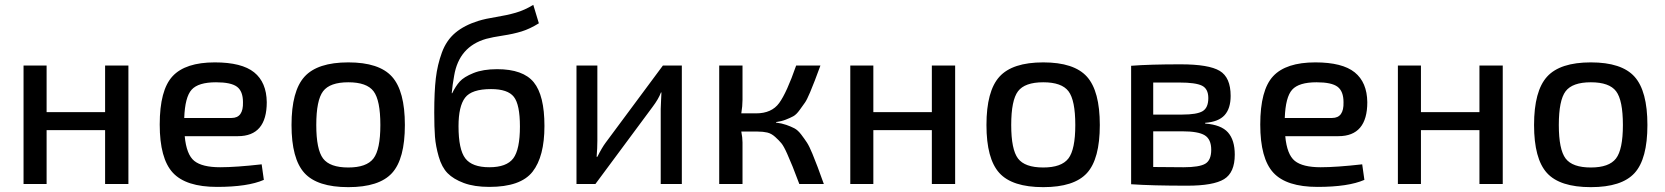

<svg xmlns="http://www.w3.org/2000/svg" viewBox="-20 -758 6860 791"><path d="M509 -488V0H413V-222H172V0H77V-488H172V-296H413V-488Z M960 -197H741Q748 -121 780.5 -95Q813 -69 887 -69Q952 -69 1058 -81L1067 -17Q1001 12 874 12Q746 12 692 -46.5Q638 -105 638 -245Q638 -387 691 -444Q744 -501 865 -501Q976 -501 1027 -460Q1078 -419 1079 -337Q1079 -197 960 -197ZM739 -272H934Q983 -272 981 -337Q981 -382 956.5 -400.5Q932 -419 870 -419Q797 -419 769.5 -388.5Q742 -358 739 -272Z M1415 13Q1287 13 1234 -45.5Q1181 -104 1181 -243Q1181 -383 1234.5 -442Q1288 -501 1415 -501Q1542 -501 1595 -442Q1648 -383 1648 -243Q1648 -103 1595 -45Q1542 13 1415 13ZM1283 -243Q1283 -142 1311 -105Q1339 -68 1415 -68Q1490 -68 1518.5 -105Q1547 -142 1547 -243Q1547 -345 1519 -382Q1491 -419 1415 -419Q1339 -419 1311 -382Q1283 -345 1283 -243Z M2177 -738 2200 -662Q2163 -639 2129 -628.5Q2095 -618 2052 -611.5Q2009 -605 1983 -598Q1871 -566 1851 -446Q1844 -408 1841 -374H1843Q1857 -403 1874 -422Q1891 -441 1930.5 -457Q1970 -473 2028 -473Q2135 -473 2179 -419Q2223 -365 2223 -239Q2223 -113 2174 -50.5Q2125 12 1996 12Q1934 12 1891 -4Q1848 -20 1824 -44.5Q1800 -69 1787.5 -112.5Q1775 -156 1772 -194.5Q1769 -233 1769 -294Q1769 -380 1775.5 -435.5Q1782 -491 1800.5 -541.5Q1819 -592 1856 -623Q1893 -654 1951 -672Q1980 -681 2024 -688Q2068 -695 2104.5 -705.5Q2141 -716 2177 -738ZM2003 -391Q1923 -391 1896 -355.5Q1869 -320 1869 -238Q1869 -142 1897 -105.5Q1925 -69 1996 -69Q2067 -69 2094.5 -105.5Q2122 -142 2122 -237Q2122 -327 2097 -359Q2072 -391 2003 -391Z M2789 0H2702V-309Q2702 -322 2703.5 -345.5Q2705 -369 2705 -377H2703Q2693 -350 2668 -317L2433 0H2355V-488H2441V-178Q2441 -148 2438 -112H2441Q2460 -150 2475 -170L2711 -488H2789Z M3177 -255V-253Q3201 -250 3219.5 -243.5Q3238 -237 3252.5 -229.5Q3267 -222 3281 -203.5Q3295 -185 3304.5 -170.5Q3314 -156 3327 -124.5Q3340 -93 3348.5 -70Q3357 -47 3374 0H3273Q3254 -50 3245.5 -71.5Q3237 -93 3223 -124.5Q3209 -156 3199 -168Q3189 -180 3173.5 -194Q3158 -208 3141 -212Q3124 -216 3101 -216H3034Q3039 -191 3039 -171V0H2943V-488H3039V-347Q3039 -321 3034 -291H3095Q3159 -291 3190 -333.5Q3221 -376 3260 -488H3360Q3343 -443 3337 -426.5Q3331 -410 3317.5 -378Q3304 -346 3296 -335Q3288 -324 3274.5 -305Q3261 -286 3248 -279Q3235 -272 3217 -265Q3199 -258 3177 -255Z M3915 -488V0H3819V-222H3578V0H3483V-488H3578V-296H3819V-488Z M4278 13Q4150 13 4097 -45.5Q4044 -104 4044 -243Q4044 -383 4097.5 -442Q4151 -501 4278 -501Q4405 -501 4458 -442Q4511 -383 4511 -243Q4511 -103 4458 -45Q4405 13 4278 13ZM4146 -243Q4146 -142 4174 -105Q4202 -68 4278 -68Q4353 -68 4381.5 -105Q4410 -142 4410 -243Q4410 -345 4382 -382Q4354 -419 4278 -419Q4202 -419 4174 -382Q4146 -345 4146 -243Z M4945 -252V-249Q5011 -244 5039 -212.5Q5067 -181 5067 -121Q5067 -47 5023 -20Q4979 7 4871 7Q4725 7 4640 1V-487Q4716 -493 4844 -493Q4960 -493 5005 -466Q5050 -439 5050 -363Q5050 -311 5025 -283.5Q5000 -256 4945 -252ZM4731 -286H4851Q4911 -286 4934.5 -300Q4958 -314 4958 -354Q4958 -392 4932 -405Q4906 -418 4839 -418H4731ZM4731 -70 4856 -69Q4921 -69 4945.5 -83.5Q4970 -98 4970 -141Q4970 -184 4943.5 -200.5Q4917 -217 4851 -217H4731Z M5494 -197H5275Q5282 -121 5314.5 -95Q5347 -69 5421 -69Q5486 -69 5592 -81L5601 -17Q5535 12 5408 12Q5280 12 5226 -46.5Q5172 -105 5172 -245Q5172 -387 5225 -444Q5278 -501 5399 -501Q5510 -501 5561 -460Q5612 -419 5613 -337Q5613 -197 5494 -197ZM5273 -272H5468Q5517 -272 5515 -337Q5515 -382 5490.5 -400.5Q5466 -419 5404 -419Q5331 -419 5303.5 -388.5Q5276 -358 5273 -272Z M6171 -488V0H6075V-222H5834V0H5739V-488H5834V-296H6075V-488Z M6534 13Q6406 13 6353 -45.5Q6300 -104 6300 -243Q6300 -383 6353.5 -442Q6407 -501 6534 -501Q6661 -501 6714 -442Q6767 -383 6767 -243Q6767 -103 6714 -45Q6661 13 6534 13ZM6402 -243Q6402 -142 6430 -105Q6458 -68 6534 -68Q6609 -68 6637.5 -105Q6666 -142 6666 -243Q6666 -345 6638 -382Q6610 -419 6534 -419Q6458 -419 6430 -382Q6402 -345 6402 -243Z"/></svg>

Font: Exo 2.0 Medium
Style: Regular
Weight: 500
Designer: Natanael Gama
Version: Version 1.001;PS 001.001;hotconv 1.0.70;makeotf.lib2.5.58329